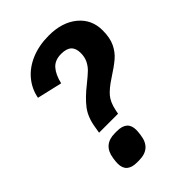

<svg xmlns="http://www.w3.org/2000/svg" viewBox="-211 -802 902 902"><g transform="rotate(-45 240.0 -351.5)"><path d="M133 -249Q142 -308 170.5 -345Q199 -382 250 -422Q281 -447 296.5 -462Q312 -477 322 -497.5Q332 -518 332 -545Q332 -576 315.5 -591.5Q299 -607 264 -607Q222 -607 199.5 -581.5Q177 -556 166 -509L41 -538Q50 -587 82 -626Q114 -665 166 -687Q218 -709 284 -709Q372 -709 426 -664.5Q480 -620 480 -547Q480 -498 464.5 -465.5Q449 -433 423 -411Q397 -389 349 -358Q309 -332 288 -307.5Q267 -283 258 -239L254 -219H128ZM87 -54Q87 -68 90 -87Q101 -165 179 -165H193Q261 -165 261 -105Q261 -92 258 -72Q248 6 169 6H155Q87 6 87 -54Z"/></g></svg>

Font: Krub
Style: Bold Italic
Weight: 700
Italic angle: -8°
Designer: Ekaluck Peanpanawate
Foundry: Cadson Demak Co.,Ltd.
Version: Version 1.000; ttfautohint (v1.6)